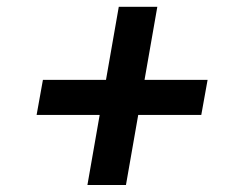

<svg xmlns="http://www.w3.org/2000/svg" viewBox="-20 -578 690 548"><path d="M102.5 -350 84.5 -250H264.5L229.5 -50H339.5L374.5 -250H554.5L572.5 -350H392.5L429 -558.5H319L282.5 -350Z"/></svg>

Font: B612
Style: Regular
Weight: 700
Italic angle: -10°
Designer: Nicolas Chauveau, Thomas Paillot, Jonathan Favre-Lamarine, Jean-Luc Vinot
Foundry: AIRBUS
Version: Version 1.008